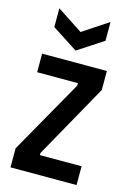

<svg xmlns="http://www.w3.org/2000/svg" viewBox="-115 -801 582 859"><g transform="rotate(15 176.0 -372.0)"><path d="M23 0V-88L217 -431V-442H28V-528H328V-440L136 -97V-87H329V0ZM50 -744 169 -666 287 -744V-657L169 -580L50 -657Z"/></g></svg>

Font: Bricolage Grotesque 24pt Condensed Medium
Style: Regular
Weight: 500
Width: 3
Designer: Mathieu Triay
Foundry: Atelier Triay
Version: Version 1.001;gftools[0.9.33.dev8+g029e19f]